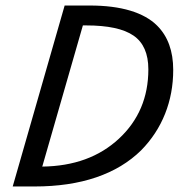

<svg xmlns="http://www.w3.org/2000/svg" viewBox="-20 -675 654 695"><path d="M26 0 214 -655H305Q390 -655 451.5 -636.5Q513 -618 549 -582Q578 -553 592.5 -513Q607 -473 607 -422Q607 -337 577.5 -263Q548 -189 491 -131Q425 -66 328 -33Q231 0 105 0ZM517 -424Q517 -509 463.5 -546Q410 -583 292 -583H280L133 -72Q304 -74 410.5 -173Q517 -272 517 -424Z"/></svg>

Font: Intel One Mono
Style: Italic
Weight: 400
Italic angle: -16°
Monospace: yes
Designer: Fred Shallcrass
Foundry: Frere-Jones Type LLC
Version: Version 1.400;hotconv 1.1.0;makeotfexe 2.6.0;FJTRelease1.4